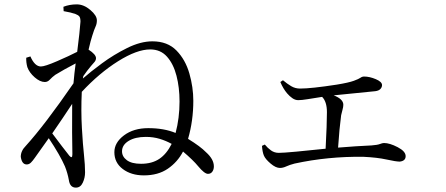

<svg xmlns="http://www.w3.org/2000/svg" viewBox="-20 -808 2040 878"><path d="M625 -59Q675 -59 708.5 -81.5Q742 -104 765 -150Q740 -164 710.5 -173Q681 -182 647 -182Q598 -182 568 -163.5Q538 -145 538 -116Q538 -92 560 -75.5Q582 -59 625 -59ZM311 -103Q309 -186 310 -333Q268 -269 219 -198Q269 -131 297 -96Q304 -88 307.5 -89.5Q311 -91 311 -103ZM361 -460 359 -449Q393 -479 446.5 -518.5Q500 -558 561.5 -588.5Q623 -619 677 -619Q746 -619 787 -577Q828 -535 846 -472Q864 -409 864 -347Q864 -256 840 -173Q897 -138 922 -112Q958 -80 958 -47Q958 -33 951 -23Q944 -13 931 -13Q915 -13 886 -48Q864 -75 817 -115Q792 -67 747.5 -36.5Q703 -6 638 -6Q580 -6 541.5 -35Q503 -64 503 -112Q503 -156 547 -189Q591 -222 658 -222Q730 -222 783 -200Q801 -268 801 -344Q801 -408 787 -462Q773 -516 743.5 -549Q714 -582 667 -582Q606 -582 520 -528Q434 -474 354 -388Q350 -301 354.5 -222.5Q359 -144 364 -100Q369 -53 369 -20Q369 5 358.5 27.5Q348 50 327 50Q300 50 295 16Q289 -17 277 -47Q255 -98 203 -176Q168 -126 139 -86Q130 -73 121.5 -64.5Q113 -56 102 -56Q80 -56 75 -91Q75 -118 98 -141Q185 -237 316 -427Q320 -474 326 -518Q272 -490 233 -466Q218 -455 208 -444Q198 -433 185 -433Q163 -433 138.5 -454.5Q114 -476 105 -501Q99 -523 100 -544L119 -550Q139 -504 167 -504Q185 -504 240.5 -528Q296 -552 333 -571Q345 -665 348 -709Q348 -726 343 -732.5Q338 -739 325 -744Q306 -751 271 -757L270 -777Q298 -788 331 -788Q363 -788 393 -762.5Q423 -737 423 -715Q423 -699 417 -686.5Q411 -674 402 -645Q395 -624 385 -581Q419 -559 419 -542Q419 -533 412.5 -525Q406 -517 396 -506Q379 -486 361 -460Z M1262 -433 1274 -441Q1293 -425 1311.5 -414Q1330 -403 1352 -403Q1403 -403 1520 -421Q1575 -430 1598 -438.5Q1621 -447 1628.5 -452.5Q1636 -458 1645 -458Q1670 -458 1698.5 -446Q1727 -434 1727 -419Q1727 -409 1719.5 -401Q1712 -393 1696 -391Q1634 -385 1506 -372Q1550 -355 1550 -329Q1550 -319 1546.5 -307Q1543 -295 1540 -281Q1532 -222 1526 -133Q1611 -140 1679 -143Q1706 -145 1717.5 -149.5Q1729 -154 1736 -154Q1762 -154 1798.5 -135Q1835 -116 1835 -94Q1835 -72 1808 -69Q1791 -69 1748 -78.5Q1705 -88 1641 -91Q1479 -93 1327 -60Q1304 -54 1289 -47Q1274 -40 1260 -40Q1241 -40 1217.5 -60Q1194 -80 1187 -96Q1180 -112 1178 -141L1191 -147Q1204 -131 1219.5 -120Q1235 -109 1255 -109Q1275 -109 1334.5 -114.5Q1394 -120 1469 -128Q1475 -241 1475 -295Q1475 -343 1453 -365Q1415 -359 1387 -354.5Q1359 -350 1344 -350Q1330 -350 1317 -359Q1304 -368 1293 -381Q1275 -402 1262 -433Z"/></svg>

Font: Han-Nom Khai
Style: Regular
Weight: 400
Version: Version 1.200;June 22, 2023;FontCreator 14.0.0.2814 64-bit